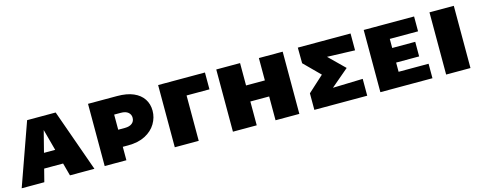

<svg xmlns="http://www.w3.org/2000/svg" viewBox="-26 -942 3546 1410"><g transform="rotate(-15 1747.0 -236.5)"><path d="M13 0 181 -473H398L566 0H380L262 -438H297L185 0ZM124 -97 165 -209H401L450 -97Z M644 0V-473H865Q939 -473 988.5 -451.5Q1038 -430 1063.5 -391.5Q1089 -353 1089 -302Q1089 -250 1061.5 -204Q1034 -158 980.5 -130Q927 -102 850 -102H732V-232H860Q895 -232 914.5 -247.5Q934 -263 934 -290Q934 -315 915 -331Q896 -347 859 -347H809V0Z M1177 0V-473H1359V0ZM1223 -345V-473H1533V-345Z M1943 0V-473H2124V0ZM1619 0V-473H1800V0ZM1691 -181V-303H2050V-181Z M2238 0V-126L2416 -288L2413 -181L2240 -354L2239 -473H2640V-345L2407 -353L2379 -401L2547 -236L2368 -84L2367 -120L2640 -128V0Z M2740 0V-473H2908V0ZM2806 0V-110H3136V0ZM2806 -180V-291H3083V-180ZM2806 -360V-473H3123V-360Z M3240 0V-473H3425V0Z"/></g></svg>

Font: Ysabeau SC Black
Style: Regular
Weight: 900
Designer: Christian Thalmann (Catharsis Fonts)
Version: Version 2.001;gftools[0.9.30]; featfreeze: smcp